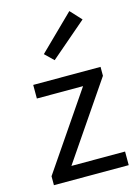

<svg xmlns="http://www.w3.org/2000/svg" viewBox="-118 -847 662 913"><g transform="rotate(-15 212.5 -390.5)"><path d="M31.2 0V-44L286.9 -419.1H59.5V-486.1H390.9V-442.1L135.2 -67H399.4V0ZM188.5 -573.3 146.2 -614.3 316.2 -780.8 366.7 -726.2Z"/></g></svg>

Font: Source Sans 3 Variable
Style: Regular
Weight: 200
Designer: Paul D. Hunt
Foundry: Adobe Systems Incorporated
Version: Version 3.026